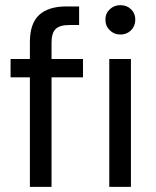

<svg xmlns="http://www.w3.org/2000/svg" viewBox="-20 -725 607 745"><path d="M96 0V-425H21V-496H96V-562Q96 -634 132 -667Q168 -700 237 -700H287V-628H250Q212 -628 196 -612.5Q180 -597 180 -560V-496H302V-425H180V0ZM404 0V-496H488V0ZM447 -591Q423 -591 406 -607.5Q389 -624 389 -649Q389 -673 406 -689Q423 -705 447 -705Q472 -705 488.5 -689Q505 -673 505 -649Q505 -624 488.5 -607.5Q472 -591 447 -591Z"/></svg>

Font: Rethink Sans
Style: Regular
Weight: 400
Designer: The Rethink Sans project authors (Hans Thiessen). DM Sans designed by Colophon Foundry.
Foundry: Rethink Communications LLC
Version: Version 1.001